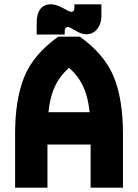

<svg xmlns="http://www.w3.org/2000/svg" viewBox="-20 -870 640 890"><path d="M500 -200V-350H100V-200ZM250 -700Q135 -618 92.5 -513.5Q50 -409 50 -250V0H200V-250Q200 -357 217 -420.5Q234 -484 272.5 -528Q311 -572 390 -625ZM350 -700H250L210 -625Q289 -572 327.5 -528Q366 -484 383 -420.5Q400 -357 400 -250V0H550V-250Q550 -409 507.5 -513.5Q465 -618 350 -700ZM150 -710V-762Q150 -850 217 -850Q241 -850 272 -832.5Q303 -815 310 -815Q325 -815 325 -835V-850H450V-795Q450 -760 430.5 -735.5Q411 -711 380 -711Q358 -711 330 -728Q302 -745 295 -745Q280 -745 280 -725V-710Z"/></svg>

Font: Millimetre
Style: Bold
Weight: 800
Designer: Jérémy Landes
Version: Version 1.0